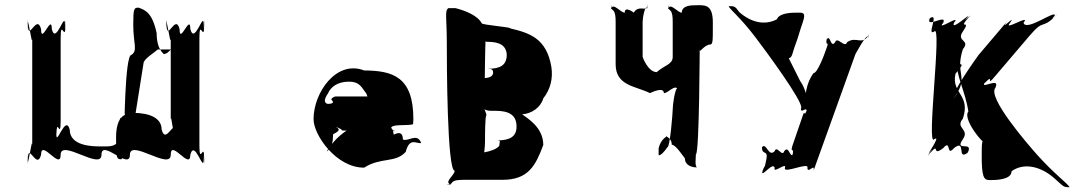

<svg xmlns="http://www.w3.org/2000/svg" viewBox="-20 -755 4516 804"><path d="M395 -142C367 -142 272 -144 272 -212C254 -280 215 -135 215 -195C215 -263 217 -125 217 -193C217 -271 234 -164 234 -250V-596C234 -682 254 -572 254 -651C254 -719 252 -585 252 -653C252 -712 214 -565 197 -633C197 -701 152 -565 152 -633C134 -701 97 -574 97 -653C97 -721 95 -583 95 -651C95 -710 115 -546 115 -596V-145C115 -195 95 -30 95 -89C95 -157 97 -19 97 -87C97 -166 134 -39 152 -107C152 -175 234 -39 234 -107C234 -175 405 -39 405 -107C405 -175 524 -39 524 -107C524 -175 695 -39 695 -107C695 -175 777 -39 777 -107C795 -175 833 -28 833 -87C833 -155 835 -21 835 -89C835 -168 815 -59 815 -145V-596C815 -682 835 -572 835 -651C835 -719 833 -585 833 -653C833 -712 795 -565 777 -633C777 -701 732 -565 732 -633C715 -701 678 -574 678 -653C678 -721 675 -583 675 -651C675 -710 695 -546 695 -596V-250C695 -301 713 -133 713 -193C713 -261 715 -127 715 -195C715 -273 675 -144 657 -212C657 -280 562 -282 543 -282C506 -282 466 -272 466 -178C466 -93 468 -88 488 -88C497 -97 526 -127 526 -144L581 -490C581 -508 631 -538 641 -548H696C686 -538 678 -528 660 -528C680 -528 636 -531 636 -616C618 -701 589 -713 560 -723C541 -723 538 -719 538 -651C538 -572 558 -543 530 -525C502 -525 501 -182 501 -250C501 -301 508 -272 498 -263C478 -263 480 -263 480 -195C480 -135 440 -142 395 -142Z M1710 -238C1710 -244 1711 -251 1711 -256C1711 -436 1622 -459 1505 -460C1389 -505 1293 -368 1293 -256C1293 -189 1389 -52 1505 -53C1575 -98 1635 -71 1679 -119C1695 -182 1725 -152 1743 -156V-158C1726 -200 1688 -160 1667 -171C1667 -216 1629 -190 1629 -191C1621 -240 1610 -206 1609 -213C1609 -258 1606 -212 1606 -213C1607 -251 1569 -260 1523 -254C1461 -232 1408 -198 1375 -158C1345 -123 1340 -104 1366 -142C1375 -158 1374 -181 1375 -193C1408 -209 1401 -216 1385 -224C1380 -225 1411 -217 1412 -209C1408 -207 1642 -206 1642 -206C1638 -206 1632 -206 1626 -209C1608 -223 1621 -231 1666 -231C1710 -232 1710 -234 1710 -238ZM1353 -363C1365 -392 1395 -413 1441 -413C1479 -413 1490 -398 1509 -370C1520 -359 1515 -345 1530 -340C1536 -340 1524 -351 1532 -351H1385C1381 -351 1369 -346 1367 -338C1380 -327 1376 -320 1352 -320C1335 -324 1338 -342 1353 -363Z M1851 -578C1851 -493 1852 -40 1884 -40C1884 -22 1841 6 1864 16C1864 16 1834 18 1866 18C1876 8 1872 -2 1922 -2H2084C2193 -2 2223 -62 2255 -148C2255 -222 2188 -260 2167 -276C2156 -280 2129 -276 2129 -276H2163C2208 -278 2245 -307 2255 -343C2285 -381 2296 -426 2289 -474C2269 -595 2197 -617 2117 -636C2121 -642 1997 -650 1997 -658C1979 -691 1927 -711 1887 -721H1858C1841 -711 1851 -681 1851 -578ZM2013 -576C2013 -578 2010 -582 2011 -583C2011 -583 2007 -582 2009 -582C2011 -580 2017 -580 2021 -580C2073 -580 2100 -564 2102 -526C2102 -482 2075 -467 2023 -467C2041 -467 2045 -462 2045 -449C2043 -435 2029 -429 2010 -428C2010 -441 2012 -576 2013 -576ZM2011 -165C2011 -185 2011 -272 2017 -272C2017 -281 2007 -298 2008 -302C2008 -302 2001 -299 2007 -299C2011 -295 2021 -291 2036 -291H2055C2111 -291 2143 -274 2143 -225C2143 -184 2117 -167 2061 -167C2080 -167 2071 -161 2071 -145C2062 -131 2031 -121 2008 -117V-115C2007 -119 2011 -136 2011 -165Z M2892 -733C2874 -733 2835 -732 2835 -702C2818 -702 2789 -742 2780 -722C2780 -722 2778 -749 2778 -719C2787 -710 2797 -711 2797 -664V-517C2797 -485 2764 -483 2730 -453C2694 -453 2671 -515 2671 -517V-664C2671 -681 2682 -740 2691 -719C2691 -719 2689 -752 2689 -722C2680 -712 2651 -732 2634 -702C2634 -702 2596 -732 2596 -702C2579 -702 2550 -742 2541 -722C2541 -722 2539 -749 2539 -719C2548 -710 2558 -711 2558 -664V-486C2558 -395 2642 -395 2702 -365C2702 -365 2760 -395 2760 -365C2778 -365 2807 -403 2817 -382C2817 -382 2815 -415 2815 -385C2805 -376 2797 -314 2797 -297C2797 -286 2786 -139 2775 -139C2763 -121 2747 -103 2738 -105V-134C2747 -174 2775 -185 2774 -185C2756 -185 2793 -184 2793 -149C2810 -149 2839 -102 2848 -92C2848 -62 2878 -54 2898 -54C2889 -63 2894 -92 2894 -109C2909 -109 2910 -582 2910 -548C2910 -531 2921 -559 2948 -568C2966 -568 2965 -572 2965 -661C2965 -741 2928 -733 2892 -733Z M3144 -598C3180 -551 3342 -332 3335 -304C3328 -273 3362 -314 3357 -288C3348 -261 3368 -316 3357 -290C3345 -261 3352 -302 3341 -269C3332 -242 3308 -174 3299 -147C3287 -111 3307 -141 3299 -108C3293 -80 3311 -137 3302 -110C3288 -89 3284 -149 3264 -122C3255 -95 3233 -149 3224 -122C3198 -95 3190 -158 3172 -140C3163 -113 3180 -165 3171 -138C3170 -103 3198 -130 3189 -87C3180 -44 3187 -73 3171 -36C3160 -10 3181 -60 3172 -33C3172 -15 3217 -79 3224 -52C3215 -25 3276 -79 3267 -52C3258 -25 3370 -79 3361 -52C3362 -25 3393 -74 3387 -41L3562 -528C3563 -529 3608 -616 3617 -602C3608 -575 3624 -631 3615 -604C3588 -565 3565 -605 3527 -578C3518 -551 3486 -605 3477 -578C3458 -551 3457 -612 3443 -591C3434 -564 3450 -616 3441 -589C3437 -556 3454 -589 3441 -553C3432 -526 3403 -449 3387 -449C3356 -409 3349 -351 3353 -308C3353 -296 3356 -296 3369 -296C3365 -328 3355 -383 3330 -417L3283 -511C3299 -515 3296 -530 3313 -574C3327 -613 3326 -617 3342 -663C3356 -705 3342 -702 3316 -702C3295 -702 3243 -701 3233 -674C3181 -647 3124 -662 3076 -704C3057 -731 3054 -729 3031 -729C3037 -715 3083 -679 3144 -598Z M4322 -108C4282 -153 4114 -347 4148 -387C4172 -438 4078 -374 4105 -412C4136 -454 4068 -371 4105 -409C4147 -452 4104 -384 4147 -436C4181 -476 4257 -565 4291 -605C4354 -679 4339 -629 4399 -687C4437 -723 4363 -650 4397 -690C4402 -716 4275 -620 4266 -660C4300 -700 4176 -620 4210 -660C4239 -700 4163 -620 4196 -664L4078 -525C4071 -516 3960 -360 3978 -355C4012 -395 3952 -311 3981 -354C4037 -436 3978 -444 4012 -549C4046 -589 3982 -580 4012 -623C4050 -678 3989 -628 4033 -678C4067 -718 3996 -641 4030 -681C4054 -711 3959 -620 3975 -660C4009 -700 3896 -620 3930 -660C3947 -700 3850 -631 3875 -681C3909 -721 3839 -638 3873 -678C3916 -708 3858 -601 3892 -623C3926 -663 3858 -132 3892 -172C3926 -194 3848 -86 3873 -117C3907 -157 3841 -74 3875 -114C3918 -164 3878 -95 3930 -135C3964 -175 3941 -95 3975 -135C4027 -175 3986 -83 4030 -114C4064 -154 3999 -77 4033 -117C4057 -167 3974 -117 4012 -172C4042 -215 3978 -218 4012 -258C4046 -360 3963 -362 3981 -446C4015 -486 4013 -487 3989 -487C3982 -443 4023 -370 4035 -288C4006 -253 4122 -118 4122 -153C4125 -184 4130 -173 4109 -170C4090 -170 4091 -166 4091 -81C4093 1 4106 -1 4130 -1C4150 -1 4216 -2 4216 -38C4266 -74 4337 -61 4398 -6C4434 26 4432 29 4459 29C4451 13 4395 -26 4322 -108Z"/></svg>

Font: Hussar Przerywany
Style: Regular
Weight: 400
Foundry: Cannot Into Space Fonts
Version: Version 0.982